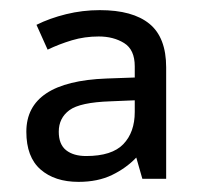

<svg xmlns="http://www.w3.org/2000/svg" viewBox="-20 -742 397 379"><path d="M177 -722Q242 -722 275 -695Q308 -668 308 -609V-389H261L249 -431Q229 -410 201 -396.5Q173 -383 135 -383Q88 -383 60 -407.5Q32 -432 32 -482Q32 -581 190 -587L246 -589V-611Q246 -644 225 -657Q204 -670 175 -670Q147 -670 122 -662.5Q97 -655 74 -644L52 -693Q78 -706 110.5 -714Q143 -722 177 -722ZM198 -542Q138 -540 117 -524.5Q96 -509 96 -482Q96 -457 110.5 -445.5Q125 -434 150 -434Q201 -434 223.5 -457.5Q246 -481 246 -521V-544Z"/></svg>

Font: Noto Sans Inscriptional Pahlavi
Style: Regular
Weight: 400
Designer: Monotype Design Team
Foundry: Monotype Imaging Inc.
Version: Version 2.003; ttfautohint (v1.8.4.7-5d5b)